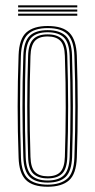

<svg xmlns="http://www.w3.org/2000/svg" viewBox="-20 -705 363 731"><path d="M161.5 6Q104.2 6 78.4 -20.1Q52.5 -46.2 50.8 -105.5Q47.2 -205.5 47.2 -299.4Q47.2 -393.2 50.8 -494.8Q53 -557.2 80.5 -581.6Q108 -606 161.5 -606Q219.5 -606 244.9 -579.5Q270.2 -553 272.5 -493.8Q275.8 -394.2 275.9 -300Q276 -205.8 272.5 -104.8Q270.2 -42.8 242.8 -18.4Q215.2 6 161.5 6ZM161.5 -2Q209 -2 235.1 -23.8Q261.2 -45.5 263.2 -104.8Q266.8 -206 266.8 -298.8Q266.8 -391.5 263.2 -493.2Q261.5 -547.5 238.5 -572.8Q215.5 -598 161.5 -598Q110.5 -598 86 -574.2Q61.5 -550.5 59.5 -492.2Q56.5 -402 56.4 -306.2Q56.2 -210.5 59.8 -105Q61.8 -46.5 87.4 -24.2Q113 -2 161.5 -2ZM161.5 -9.8Q113.5 -9.8 92 -32.5Q70.5 -55.2 68.8 -107.5Q65.8 -197 65.5 -295Q65.2 -393 68.8 -492.5Q70.5 -546.5 93 -568.4Q115.5 -590.2 161.5 -590.2Q206.2 -590.2 229.4 -569.1Q252.5 -548 254.2 -494.2Q257.2 -397.2 257.5 -302.5Q257.8 -207.8 254.5 -107Q252.5 -53.5 230.1 -31.6Q207.8 -9.8 161.5 -9.8ZM161.5 -17.8Q203 -17.8 223.2 -37.8Q243.5 -57.8 245.2 -107.2Q248.2 -195.2 248.4 -292.2Q248.5 -389.2 245.2 -492Q243.8 -542.2 223.2 -562.2Q202.8 -582.2 161.5 -582.2Q120 -582.2 99.8 -562.1Q79.5 -542 77.8 -492.2Q75 -404.8 74.8 -308Q74.5 -211.2 77.8 -107.2Q79.5 -56.8 100.4 -37.2Q121.2 -17.8 161.5 -17.8ZM161.5 -25.8Q126.2 -25.8 107.2 -43.2Q88.2 -60.8 87 -107.5Q80.5 -298.2 87 -491.8Q88.2 -536.8 106.2 -555.5Q124.2 -574.2 161.5 -574.2Q197 -574.2 215.9 -556.5Q234.8 -538.8 236.2 -492Q239.2 -397.2 239.4 -300.5Q239.5 -203.8 236.2 -107.8Q234.8 -62.2 216.5 -44Q198.2 -25.8 161.5 -25.8ZM161.5 -33.8Q195 -33.8 210.4 -51Q225.8 -68.2 227 -108Q230 -199 230.2 -293.6Q230.5 -388.2 227 -491.8Q225.8 -534 209.4 -550.1Q193 -566.2 161.5 -566.2Q127.8 -566.2 112.5 -548.8Q97.2 -531.2 96 -491.2Q92.8 -393.8 92.8 -302Q92.8 -210.2 96 -107.8Q97.2 -66 113.6 -49.9Q130 -33.8 161.5 -33.8ZM274.2 -676.8H49V-684.8H274.2ZM274.2 -660.8H49V-668.8H274.2ZM274.2 -645H49V-653H274.2Z"/></svg>

Font: Big Shoulders Inline Display Light
Style: Regular
Weight: 300
Designer: Patric King
Foundry: XO Type Co
Version: Version 1.000